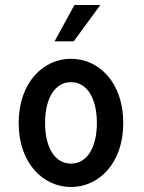

<svg xmlns="http://www.w3.org/2000/svg" viewBox="-20 -739 578 771"><path d="M55 -245C55 -82 155 12 265 12C376 12 475 -82 475 -245C475 -409 376 -503 265 -503C155 -503 55 -409 55 -245ZM161 -245C161 -344 200 -409 265 -409C330 -409 369 -344 369 -245C369 -147 330 -82 265 -82C200 -82 161 -147 161 -245ZM383 -719H279L199 -573H276Z"/></svg>

Font: Falling Sky
Style: Condensed
Weight: 400
Designer: Paul D. Hunt
Foundry: Adobe Systems Incorporated
Version: Version 1.02